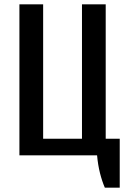

<svg xmlns="http://www.w3.org/2000/svg" viewBox="-20 -720 600 890"><path d="M466 150Q453 120 443.5 82.5Q434 45 430 0H70V-700H180V-77H360V-700H470V-77H535V150Z"/></svg>

Font: Cuprum SemiBold
Style: Regular
Weight: 600
Designer: Jovanny Lemonad
Foundry: Jovanny Lemonad
Version: Version 3.000